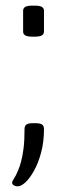

<svg xmlns="http://www.w3.org/2000/svg" viewBox="-20 -545 238 681"><path d="M42 116Q36 116 29.5 112.5Q23 109 23 103Q23 98 29.5 88.5Q36 79 44 60Q50 46 55 27.5Q60 9 63.5 -18.5Q67 -46 67 -87Q67 -99 74 -103.5Q81 -108 96 -108H107Q122 -108 129 -103.5Q136 -99 136 -87Q136 -42 126 -4.5Q116 33 101 60Q86 87 70.5 101.5Q55 116 42 116ZM94 -415Q77 -415 69.5 -419.5Q62 -424 62 -433V-507Q62 -516 69.5 -520.5Q77 -525 94 -525H104Q121 -525 128.5 -520.5Q136 -516 136 -507V-433Q136 -424 128.5 -419.5Q121 -415 104 -415Z"/></svg>

Font: Asap Light
Style: Regular
Weight: 300
Designer: Pablo Cosgaya
Foundry: Omnibus-Type
Version: Version 3.001